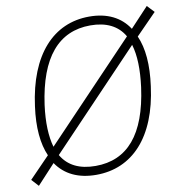

<svg xmlns="http://www.w3.org/2000/svg" viewBox="-96 -814 879 908"><g transform="rotate(-10 343.5 -360.5)"><path d="M18 14 105 -80C145 -21 209 10 295 10C468 10 590 -118 621 -358C635 -459 628 -540 601 -600L700 -701L668 -735L580 -641C541 -701 477 -733 391 -733C218 -733 97 -602 65 -360C51 -260 59 -180 85 -121L-13 -20ZM118 -156C103 -208 100 -275 111 -358C142 -581 236 -691 389 -691C465 -691 520 -664 551 -610ZM299 -32C223 -32 168 -58 136 -113L568 -566C584 -513 586 -445 575 -361C545 -139 452 -32 299 -32Z"/></g></svg>

Font: United Sans Thin
Style: Italic
Weight: 100
Italic angle: -8°
Designer: Pablo Impallari, Rodrigo Fuenzalida (Modified by Dan O. Williams)
Version: Version 1.000;PS 001.000;hotconv 1.0.88;makeotf.lib2.5.64775